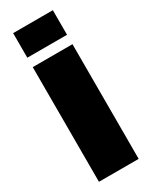

<svg xmlns="http://www.w3.org/2000/svg" viewBox="-192 -769 641 812"><g transform="rotate(-30 129.0 -363.0)"><path d="M32 0V-560H226V0ZM32 -606V-726H226V-606Z"/></g></svg>

Font: Tektur Condensed ExtraBold
Style: Regular
Weight: 800
Width: 3
Designer: Adam Jagosz
Foundry: Adam Jagosz
Version: Version 1.005;gftools[0.9.30]